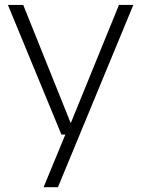

<svg xmlns="http://www.w3.org/2000/svg" viewBox="-20 -562 590 802"><path d="M236.5 0 13 -541.5H77L275.5 -47.5L477 -541.5H537L222 220H162L253 0Z"/></svg>

Font: Encode Sans Semi Expanded Light
Style: Regular
Weight: 300
Width: 6
Designer: Multiple Designers
Foundry: Impallari Type
Version: Version 3.000; ttfautohint (v1.8.3) -l 8 -r 50 -G 200 -x 14 